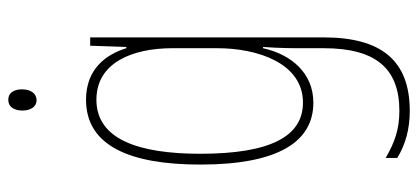

<svg xmlns="http://www.w3.org/2000/svg" viewBox="-292 -472 1006 462"><g transform="rotate(-90 211.0 -241.0)"><path d="M202 -724C182 -724 176 -706 176 -690C176 -672 184 -656 201 -656C217 -656 227 -670 227 -691C227 -707 221 -724 202 -724ZM202 -537C92 -537 46 -433 46 -262C46 -76 100 10 195 10C266 10 311 -43 326 -111H329C326 -70 326 -43 326 -12V35C326 163 275 217 175 217C130 217 98 205 62 184V212C95 232 132 242 175 242C297 242 352 173 352 35V-527H332L329 -440H326C311 -489 276 -537 202 -537ZM202 -512C291 -512 326 -426 326 -329V-221C326 -126 291 -15 195 -15C114 -15 72 -93 72 -262C72 -411 107 -512 202 -512Z"/></g></svg>

Font: Noto Sans Arabic ExtCond Thin
Style: Regular
Weight: 100
Width: 2
Designer: Monotype Design Team, Nadine Chahine, Nizar Qandah and Khaled Hosny
Foundry: Monotype Imaging Inc.
Version: Version 2.012